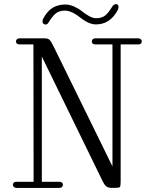

<svg xmlns="http://www.w3.org/2000/svg" viewBox="-20 -917 740 937"><path d="M184.1 -641.1V-29.8H269Q287.1 -29.8 287.1 -15.1Q287.1 -8.3 282.2 -4.2Q277.3 0 269 0H61Q52.7 0 47.9 -4.2Q43 -8.3 43 -15.1Q43 -29.8 61 -29.8H144L143.1 -700.2H76.2Q58.1 -700.2 58.1 -714.8Q58.1 -721.7 63 -725.8Q67.9 -730 76.2 -730H196.8Q214.4 -730 221.9 -722.4Q229.5 -714.8 243.2 -687L528.8 -105V-700.2H445.8Q428.2 -700.2 428.2 -714.8Q428.2 -721.7 432.9 -725.8Q437.5 -730 445.8 -730H653.8Q662.1 -730 667 -725.8Q671.9 -721.7 671.9 -714.8Q671.9 -700.2 653.8 -700.2H568.8V-30.8Q568.8 -7.8 564.5 -3.9Q560.1 0 535.2 0Q519 0 512.2 -1.2Q505.4 -2.4 497.3 -9Q489.3 -15.6 481.9 -30.8ZM191.9 -828.1Q212.4 -864.7 237.5 -879.4Q262.7 -894 295.9 -895Q318.4 -895.5 341.3 -885.3Q364.3 -875 379.6 -862.3Q395 -849.6 414.1 -838.9Q433.1 -828.1 448.2 -828.1Q475.1 -828.1 491.5 -840.1Q507.8 -852.1 527.8 -884.8Q535.2 -896 544.7 -896.7Q554.2 -897.5 557.4 -889.4Q560.5 -881.3 555.2 -869.1Q518.1 -797.9 448.2 -797.9Q428.2 -797.9 407.2 -808.3Q386.2 -818.8 371.3 -831.5Q356.4 -844.2 335.9 -854.7Q315.4 -865.2 295.9 -865.2Q269.5 -865.2 252.4 -851.6Q235.4 -837.9 216.8 -807.1Q209 -793.9 196.8 -798.3Q185.1 -802.7 188 -817.4Q189 -822.8 191.9 -828.1Z"/></svg>

Font: Director Light
Style: Regular
Weight: 100
Designer: Ange Degheest & May Jolivet & Justine Herbel
Foundry: Velvetyne Type Foundry
Version: Version 1.000;FEAKit 1.0